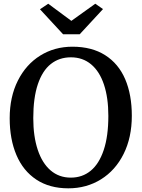

<svg xmlns="http://www.w3.org/2000/svg" viewBox="-20 -1003 763 1034"><path d="M32.2 0ZM370.1 -751.5Q474.6 -751.5 546.4 -705.8Q618.2 -660.2 654.1 -576.7Q689.9 -493.2 689.9 -379.4Q689.9 -262.7 645.8 -174.1Q601.6 -85.4 523.7 -37.1Q445.8 11.2 348.1 11.2Q246.6 11.2 175.5 -35.9Q104.5 -83 68.4 -168.2Q32.2 -253.4 32.2 -366.2Q32.2 -481.4 76.2 -568.8Q120.1 -656.2 197 -703.9Q273.9 -751.5 370.1 -751.5ZM361.3 -46.4Q423.3 -46.4 468.5 -83.5Q513.7 -120.6 538.6 -195.1Q563.5 -269.5 563.5 -378.9Q563.5 -476.6 539.8 -547.6Q516.1 -618.7 470.7 -656.5Q425.3 -694.3 361.8 -694.3Q299.3 -694.3 253.9 -658.4Q208.5 -622.6 183.8 -549.3Q159.2 -476.1 159.2 -366.7Q159.2 -269 183.1 -196.8Q207 -124.5 252.4 -85.4Q297.9 -46.4 361.3 -46.4ZM239.7 -982.9 364.3 -890.6 493.2 -982.9 534.7 -954.1 409.2 -818.4H319.8L195.3 -953.1Z"/></svg>

Font: Merriweather
Style: Regular
Weight: 400
Designer: Eben Sorkin
Foundry: Eben Sorkin
Version: Version 1.584; ttfautohint (v1.6)